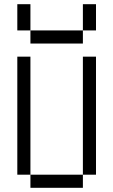

<svg xmlns="http://www.w3.org/2000/svg" viewBox="-20 -895 540 915"><path d="M125 -750H62.5V-875H125ZM62.5 -625H125V-62.5H62.5ZM125 -62.5H375V0H125ZM125 -750H375V-687.5H125ZM375 -625H437.5V-62.5H375ZM375 -875H437.5V-750H375Z"/></svg>

Font: 寒蝉点阵体 16px
Style: Regular
Weight: 400
Designer: Designed by Warren2060
Foundry: ChillType
Version: Version 1.000